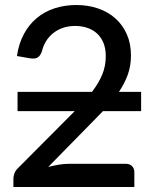

<svg xmlns="http://www.w3.org/2000/svg" viewBox="-20 -746 618 766"><path d="M390.5 -302.5Q382 -293.5 373 -284.5Q364 -275.5 355 -266L172.5 -80Q193.5 -85.5 214.8 -89Q236 -92.5 255 -92.5H481.5Q497.5 -92.5 506.8 -83.2Q516 -74 516 -59V0H33.5V-33.5Q33.5 -43.5 37.8 -54.8Q42 -66 51.5 -75L278 -302.5H50V-379.5H347Q373.5 -414 387.8 -448.2Q402 -482.5 402 -522Q402 -552 392.8 -574.8Q383.5 -597.5 367 -612.5Q350.5 -627.5 328 -635Q305.5 -642.5 279.5 -642.5Q253.5 -642.5 231.5 -635Q209.5 -627.5 192.5 -614Q175.5 -600.5 164 -582Q152.5 -563.5 147.5 -542Q141 -523 130 -516.5Q119 -510 99 -513.5L47.5 -522.5Q55 -572.5 75.5 -610.5Q96 -648.5 127 -674.2Q158 -700 198.2 -713Q238.5 -726 285 -726Q331.5 -726 371.5 -712.2Q411.5 -698.5 440.5 -672.5Q469.5 -646.5 486 -609.2Q502.5 -572 502.5 -525Q502.5 -482.5 489.5 -447.2Q476.5 -412 454.5 -379.5H543V-302.5Z"/></svg>

Font: Lato 2
Style: Regular
Weight: 500
Designer: Lukasz Dziedzic with Adam Twardoch and Botio Nikoltchev
Foundry: tyPoland Lukasz Dziedzic
Version: Version 2.015; 2015-08-06; http://www.latofonts.com/